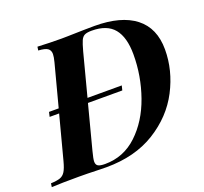

<svg xmlns="http://www.w3.org/2000/svg" viewBox="-160 -851 1054 993"><g transform="rotate(-20 366.5 -354.0)"><path d="M756.3 -469.2Q756.3 -354.5 700.2 -246.3Q644 -138.2 532.5 -69.1Q420.9 0 263.2 0Q253.4 0 213.4 -1Q157.7 -2.9 112.3 -2.9Q13.7 -2.9 -37.6 0L-34.7 -20Q-0.5 -21.5 16.8 -27.8Q34.2 -34.2 44.9 -51.5Q55.7 -68.8 65.4 -106L128.4 -345.2H76.2L82 -370.6H135.3L196.3 -602.1Q203.6 -630.4 203.6 -645Q203.6 -666 189.2 -676Q174.8 -686 138.2 -688L141.1 -708Q210.4 -704.6 273.4 -704.6L305.2 -705.1Q410.6 -708 454.6 -708Q600.6 -708 678.5 -647.5Q756.3 -586.9 756.3 -469.2ZM594.2 -500.5Q594.2 -595.2 555.4 -642.6Q516.6 -689.9 432.6 -689.9Q406.7 -689.9 393.8 -683.6Q380.9 -677.2 373.3 -660.4Q365.7 -643.6 355 -604L293.9 -370.6H482.4L476.1 -345.2H287.1L224.1 -104Q213.4 -63.5 213.4 -48.8Q213.4 -31.7 224.4 -24.9Q235.4 -18.1 263.2 -18.1Q365.2 -18.1 440.4 -88.9Q515.6 -159.7 554.9 -271Q594.2 -382.3 594.2 -500.5Z"/></g></svg>

Font: TypoPRO Playfair Display
Style: Bold Italic
Weight: 700
Italic angle: -14.9847°
Designer: Claus Eggers Sørensen
Foundry: Claus Eggers Sørensen
Version: Version 1.004;PS 001.004;hotconv 1.0.70;makeotf.lib2.5.58329